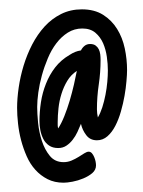

<svg xmlns="http://www.w3.org/2000/svg" viewBox="-20 -561 307 411"><path d="M144.5 -409.2Q131.8 -400.9 124 -387.9Q116.2 -375 111.6 -360.1Q106.9 -345.2 105.2 -329.3Q103.5 -313.5 103.5 -299.8Q103.5 -295.9 103.5 -293Q103.5 -290 104.5 -286.1Q111.3 -296.4 117.7 -312.3Q124 -328.1 129.2 -345.5Q134.3 -362.8 138.2 -379.6Q142.1 -396.5 144.5 -409.2ZM252 -411.1Q252 -401.9 250.7 -387.2Q249.5 -372.6 246.6 -356Q243.7 -339.4 238.8 -322.3Q233.9 -305.2 226.8 -291.5Q219.7 -277.8 210 -269.3Q200.2 -260.7 187.5 -260.7Q172.9 -260.7 164.6 -271.7Q156.2 -282.7 153.3 -295.9Q149.9 -287.6 145.8 -278.6Q141.6 -269.5 135.7 -262Q129.9 -254.4 122.3 -249.3Q114.7 -244.1 104.5 -244.1Q92.8 -244.1 85 -249.5Q77.1 -254.9 72.8 -263.4Q68.4 -272 66.4 -282Q64.5 -292 64.5 -301.8Q64.5 -321.3 67.6 -342Q70.8 -362.8 78.4 -381.8Q85.9 -400.9 98.1 -416.7Q110.4 -432.6 128.9 -443.4Q134.8 -447.3 140.6 -449.7Q146.5 -452.1 153.3 -453.1Q156.2 -459 161.1 -462.9Q166 -466.8 172.9 -466.8Q180.2 -466.8 184.6 -463.6Q189 -460.4 191.4 -455.6Q193.8 -450.7 194.6 -444.6Q195.3 -438.5 195.3 -432.6Q195.3 -406.2 191.4 -379.9Q187.5 -353.5 187.5 -327.1Q187.5 -322.8 188 -318.4Q188.5 -314 189.5 -309.6Q194.8 -318.4 199 -331.3Q203.1 -344.2 205.8 -358.2Q208.5 -372.1 209.7 -385.7Q210.9 -399.4 210.9 -410.2Q210.9 -423.8 208.7 -439.5Q206.5 -455.1 200.7 -468.5Q194.8 -481.9 184.1 -491Q173.3 -500 156.2 -500Q139.2 -500 125.2 -491.2Q111.3 -482.4 100.6 -468.3Q89.8 -454.1 82.3 -436Q74.7 -418 69.6 -399.4Q64.5 -380.9 62 -363Q59.6 -345.2 59.6 -332Q59.6 -318.4 61.5 -298.3Q63.5 -278.3 69.6 -259.5Q75.7 -240.7 86.7 -227.3Q97.7 -213.9 116.2 -213.9Q125 -213.9 133.1 -217.3Q141.1 -220.7 148.2 -225.1Q155.3 -229.5 160.6 -232.9Q166 -236.3 169.9 -236.3Q173.8 -236.3 176.8 -232.9Q179.7 -229.5 181.6 -224.9Q183.6 -220.2 184.6 -215.3Q185.5 -210.4 185.5 -207Q185.5 -197.3 177.5 -190.4Q169.4 -183.6 158.2 -179Q147 -174.3 135.3 -172.1Q123.5 -169.9 116.2 -169.9Q96.7 -169.9 81.8 -177.5Q66.9 -185.1 55.7 -197.5Q44.4 -210 37.1 -226.6Q29.8 -243.2 25.1 -261Q20.5 -278.8 18.6 -296.6Q16.6 -314.5 16.6 -330.1Q16.6 -350.1 20 -373.5Q23.4 -397 30.5 -420.4Q37.6 -443.8 48.8 -465.6Q60.1 -487.3 75.4 -504.2Q90.8 -521 110.8 -531Q130.9 -541 155.3 -541Q182.1 -541 200.7 -529.3Q219.2 -517.6 230.7 -499Q242.2 -480.5 247.1 -457.3Q252 -434.1 252 -411.1Z"/></svg>

Font: Just Another Hand
Style: Regular
Weight: 400
Designer: Astigmatic (AOETI)
Foundry: Astigmatic (AOETI)
Version: Version 1.001